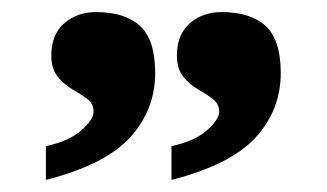

<svg xmlns="http://www.w3.org/2000/svg" viewBox="-20 -667 541 318"><path d="M56 -369V-425Q94 -433 114.5 -451Q135 -469 135 -482Q135 -495 124.5 -503Q114 -511 100 -519Q86 -527 75.5 -540Q65 -553 65 -575Q65 -610 86.5 -628.5Q108 -647 139 -647Q187 -647 212 -624Q237 -601 237 -546Q237 -485 195.5 -439.5Q154 -394 56 -369ZM264 -369V-425Q302 -433 322.5 -451Q343 -469 343 -482Q343 -495 332.5 -503Q322 -511 308 -519Q294 -527 283.5 -540Q273 -553 273 -575Q273 -610 294.5 -628.5Q316 -647 347 -647Q395 -647 420 -624Q445 -601 445 -546Q445 -485 403.5 -439.5Q362 -394 264 -369Z"/></svg>

Font: Noto Serif Hebrew Black
Style: Regular
Weight: 900
Version: Version 2.003